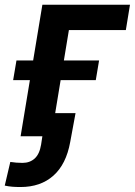

<svg xmlns="http://www.w3.org/2000/svg" viewBox="-64 -562 557 792"><path d="M472.2 -542.5 455.1 -438H220.2L147.9 0H21L110.8 -542.5ZM-9.8 -231.4 3.9 -312.5H344.7L331.1 -231.4ZM20.5 209.5Q2.9 209.5 -12.9 208.3Q-28.8 207 -44.4 203.6L-21.5 106Q-10.3 107.9 3.4 108.9Q17.1 109.9 28.8 109.9Q59.1 109.9 79.1 91.8Q99.1 73.7 105.5 34.7L110.8 0H64.9L80.6 -95.2H247.6L225.6 23.9Q209 115.7 156.2 162.6Q103.5 209.5 20.5 209.5Z"/></svg>

Font: Inter 16pt SemiBold
Style: Italic
Weight: 600
Italic angle: -9.3988°
Version: Version 4.001;git-66647c0bb